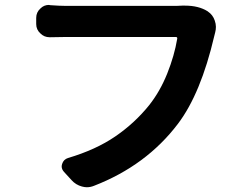

<svg xmlns="http://www.w3.org/2000/svg" viewBox="-20 -745 1040 795"><path d="M734.4 -721.7Q740.2 -721.7 746.1 -721.7Q802.7 -721.7 839.8 -698.2L840.8 -697.3Q861.3 -683.6 869.1 -660.2Q874 -646.5 874 -633.8Q874 -622.1 871.1 -611.3Q869.1 -603.5 867.2 -595.7Q811.5 -357.4 716.8 -232.4Q585.9 -59.6 369.1 24.4Q354.5 30.3 339.8 30.3Q330.1 30.3 319.3 27.3Q293.9 20.5 276.4 1L245.1 -33.2Q235.4 -43.9 235.4 -55.7Q235.4 -60.5 237.3 -66.4Q243.2 -85 261.7 -90.8Q377 -125 457.5 -180.2Q538.1 -235.4 597.7 -309.6Q642.6 -366.2 672.4 -440.4Q702.1 -514.6 713.9 -585Q714.8 -591.8 708 -591.8H249Q219.7 -591.8 187.5 -590.8Q186.5 -590.8 185.5 -590.8Q163.1 -590.8 147.5 -606.4Q129.9 -622.1 129.9 -645.5V-670.9Q129.9 -694.3 147.5 -710Q162.1 -724.6 182.6 -724.6Q184.6 -724.6 187.5 -723.6Q227.5 -720.7 250 -720.7H711.9Q723.6 -720.7 734.4 -721.7Z"/></svg>

Font: Gen Jyuu Gothic Bold
Style: Bold
Weight: 700
Designer: [Source Han Sans]
Ryoko NISHIZUKA  (kana & ideographs); Paul D. Hunt (Latin, Greek & Cyrillic); Wenlong ZHANG  (bopomofo
Version: Version 1.002.20150607